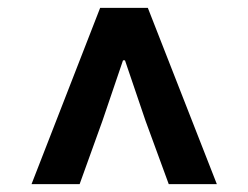

<svg xmlns="http://www.w3.org/2000/svg" viewBox="-20 -780 629 487"><path d="M60 -313H182L240 -474L292 -627H297L349 -474L408 -313H530L355 -760H234Z"/></svg>

Font: Source Han Sans SC Bold
Style: Regular
Weight: 700
Designer: Ryoko NISHIZUKA (kana & ideographs); Paul D. Hunt (Latin, Greek & Cyrillic); Wenlong ZHANG (bopomofo); Sandoll Communica
Foundry: Adobe Systems Incorporated
Version: Version 1.001;PS 1.001;hotconv 1.0.78;makeotf.lib2.5.61930